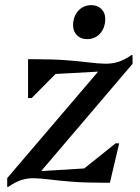

<svg xmlns="http://www.w3.org/2000/svg" viewBox="-20 -710 545 746"><path d="M8 16V-18L382 -456L403 -434L131 -419L89 -480H112Q186 -480 237.5 -476Q289 -472 325 -467.5Q361 -463 388 -462.5Q415 -462 439 -469.5Q463 -477 491 -496H495V-462L121 -23L100 -43L365 -59L407 0H384Q310 0 259.5 -4Q209 -8 173.5 -12.5Q138 -17 112 -17.5Q86 -18 63 -10.5Q40 -3 12 16ZM407 0 269 -25 429 -153H443ZM89 -329V-480L234 -461L103 -329ZM318 -558Q294 -558 279 -573Q264 -588 264 -611Q264 -646 284 -668Q304 -690 335 -690Q359 -690 374 -675Q389 -660 389 -637Q389 -603 369.5 -580.5Q350 -558 318 -558Z"/></svg>

Font: Platypi Light
Style: Italic
Weight: 300
Italic angle: -13°
Designer: David Sargent
Foundry: Bolt Cutter Type
Version: Version 1.200